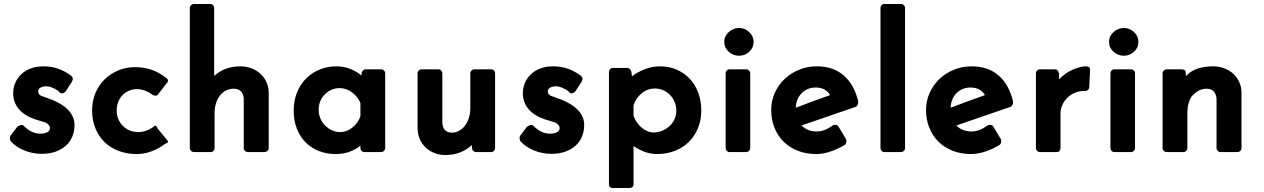

<svg xmlns="http://www.w3.org/2000/svg" viewBox="-20 -761 6326 961"><path d="M67 -127Q75 -132 83 -135Q91 -138 98 -132Q137 -92 181 -92Q203 -92 216.5 -99Q230 -106 230 -120Q230 -130 221.5 -138Q213 -146 203 -150L204 -149L155 -164Q102 -182 74 -215.5Q46 -249 46 -294Q46 -322 56.5 -346.5Q67 -371 86.5 -389.5Q106 -408 134 -418.5Q162 -429 197 -429Q239 -429 273 -416.5Q307 -404 336 -382Q342 -377 344 -370Q346 -363 341 -355H342L309 -304Q302 -296 292 -294Q282 -292 276 -302Q264 -313 245 -321Q226 -329 212 -329Q195 -329 183 -322.5Q171 -316 171 -304Q171 -294 177.5 -287.5Q184 -281 193 -279L242 -261Q264 -252 284 -240Q304 -228 319.5 -212.5Q335 -197 344 -177.5Q353 -158 353 -136Q353 -104 342 -77.5Q331 -51 310 -32Q289 -13 258.5 -2Q228 9 189 9Q143 9 101.5 -8Q60 -25 34 -54Q31 -57 30 -66.5Q29 -76 32 -81Z M665 10Q615 10 574 -5.5Q533 -21 503.5 -49.5Q474 -78 457.5 -118.5Q441 -159 441 -208Q441 -256 458 -296Q475 -336 504.5 -364.5Q534 -393 573 -409Q612 -425 656 -425Q701 -425 740.5 -411Q780 -397 810 -372Q817 -369 819.5 -363Q822 -357 820 -352L773 -291V-292Q769 -284 761 -282.5Q753 -281 745 -286V-285Q729 -298 708 -306.5Q687 -315 664 -315Q643 -315 624.5 -306.5Q606 -298 592.5 -284Q579 -270 571.5 -250Q564 -230 564 -208Q564 -163 594.5 -131.5Q625 -100 673 -100Q716 -100 756 -132Q761 -135 769 -118L768 -119L821 -54Q825 -47 806 -41L807 -42Q779 -19 741 -4.5Q703 10 665 10Z M1325 -20Q1325 -12 1319 -6Q1313 0 1305 0H1220Q1212 0 1206 -6Q1200 -12 1200 -20V-267Q1197 -316 1150 -317Q1108 -317 1081 -282.5Q1054 -248 1054 -194V-20Q1054 -12 1048.5 -6Q1043 0 1035 0H951Q942 0 936 -6Q930 -12 930 -20V-721Q930 -729 936 -735Q942 -741 951 -741H1033Q1041 -741 1046.5 -735Q1052 -729 1052 -721V-381Q1105 -429 1183 -429Q1213 -429 1239 -419Q1265 -409 1284 -391.5Q1303 -374 1314 -349.5Q1325 -325 1325 -297Z M1888 -414Q1896 -414 1902 -408Q1908 -402 1908 -394V-20Q1908 -12 1902 -6Q1896 0 1888 0H1803Q1795 0 1789.5 -6Q1784 -12 1784 -20V-32Q1761 -13 1730 -1.5Q1699 10 1659 10Q1615 10 1576.5 -5Q1538 -20 1510 -48Q1482 -76 1466 -116.5Q1450 -157 1450 -207Q1450 -257 1466.5 -298Q1483 -339 1512 -368Q1541 -397 1580 -413Q1619 -429 1663 -429Q1701 -429 1733.5 -416Q1766 -403 1789 -383Q1789 -387 1789.5 -389Q1790 -391 1790 -395Q1790 -401 1796 -407.5Q1802 -414 1810 -414ZM1784 -245Q1773 -275 1743.5 -297.5Q1714 -320 1680 -320Q1659 -320 1640 -312Q1621 -304 1606.5 -289.5Q1592 -275 1583.5 -255.5Q1575 -236 1575 -212Q1575 -189 1583.5 -168.5Q1592 -148 1607 -133Q1622 -118 1641.5 -109Q1661 -100 1682 -100Q1717 -100 1745.5 -124Q1774 -148 1784 -180Z M2439 -414Q2447 -414 2452.5 -408Q2458 -402 2458 -394V-20Q2458 -12 2452.5 -6Q2447 0 2439 0H2362Q2356 0 2349.5 -5Q2343 -10 2343 -18L2341 -34Q2340 -37 2340 -32Q2340 -27 2340 -34Q2316 -11 2282.5 2Q2249 15 2210 15Q2180 15 2154.5 5Q2129 -5 2110.5 -22.5Q2092 -40 2081.5 -64Q2071 -88 2070 -117V-394Q2070 -402 2076 -408Q2082 -414 2091 -414H2175Q2183 -414 2188.5 -408Q2194 -402 2194 -394V-147Q2196 -98 2242 -97Q2261 -97 2278 -106.5Q2295 -116 2307.5 -132.5Q2320 -149 2327 -171.5Q2334 -194 2334 -221V-394Q2334 -402 2340 -408Q2346 -414 2354 -414Z M2618 -127Q2626 -132 2634 -135Q2642 -138 2649 -132Q2688 -92 2732 -92Q2754 -92 2767.5 -99Q2781 -106 2781 -120Q2781 -130 2772.5 -138Q2764 -146 2754 -150L2755 -149L2706 -164Q2653 -182 2625 -215.5Q2597 -249 2597 -294Q2597 -322 2607.5 -346.5Q2618 -371 2637.5 -389.5Q2657 -408 2685 -418.5Q2713 -429 2748 -429Q2790 -429 2824 -416.5Q2858 -404 2887 -382Q2893 -377 2895 -370Q2897 -363 2892 -355H2893L2860 -304Q2853 -296 2843 -294Q2833 -292 2827 -302Q2815 -313 2796 -321Q2777 -329 2763 -329Q2746 -329 2734 -322.5Q2722 -316 2722 -304Q2722 -294 2728.5 -287.5Q2735 -281 2744 -279L2793 -261Q2815 -252 2835 -240Q2855 -228 2870.5 -212.5Q2886 -197 2895 -177.5Q2904 -158 2904 -136Q2904 -104 2893 -77.5Q2882 -51 2861 -32Q2840 -13 2809.5 -2Q2779 9 2740 9Q2694 9 2652.5 -8Q2611 -25 2585 -54Q2582 -57 2581 -66.5Q2580 -76 2583 -81Z M3490 -208Q3490 -159 3473 -118.5Q3456 -78 3426.5 -49.5Q3397 -21 3356.5 -5.5Q3316 10 3269 10Q3236 10 3206.5 -1Q3177 -12 3151 -30V161Q3151 171 3145 175.5Q3139 180 3130 180H3047Q3039 180 3033.5 175.5Q3028 171 3028 161V-400Q3028 -409 3033.5 -415Q3039 -421 3047 -421H3121Q3127 -421 3132.5 -415.5Q3138 -410 3140 -403L3143 -379Q3172 -401 3208.5 -415Q3245 -429 3284 -429Q3328 -429 3365.5 -413Q3403 -397 3431 -368Q3459 -339 3474.5 -298Q3490 -257 3490 -208ZM3365 -207Q3365 -231 3356.5 -251Q3348 -271 3333.5 -286Q3319 -301 3299.5 -309.5Q3280 -318 3258 -318Q3220 -318 3191 -293.5Q3162 -269 3151 -234V-182Q3156 -166 3166 -151Q3176 -136 3189.5 -124Q3203 -112 3219 -105Q3235 -98 3252 -98Q3274 -98 3294.5 -106.5Q3315 -115 3331 -129.5Q3347 -144 3356 -164Q3365 -184 3365 -207Z M3715 -414Q3723 -414 3729 -408Q3735 -402 3735 -394V-20Q3735 -12 3729 -6Q3723 0 3715 0H3630Q3623 0 3617.5 -6Q3612 -12 3612 -20V-394Q3612 -402 3617.5 -408Q3623 -414 3630 -414ZM3679 -621Q3708 -621 3730 -600.5Q3752 -580 3752 -551Q3752 -522 3730 -502Q3708 -482 3679 -482Q3650 -482 3627.5 -502Q3605 -522 3605 -551Q3605 -580 3627.5 -600.5Q3650 -621 3679 -621Z M4215 -64Q4217 -59 4216 -50.5Q4215 -42 4210 -37Q4178 -17 4139.5 -3.5Q4101 10 4066 10Q4015 10 3973 -6.5Q3931 -23 3901.5 -52.5Q3872 -82 3856 -122.5Q3840 -163 3840 -210Q3840 -256 3858 -296Q3876 -336 3907 -365.5Q3938 -395 3979.5 -412Q4021 -429 4068 -429Q4151 -429 4203.5 -383Q4256 -337 4276 -252H4275Q4277 -247 4273.5 -238.5Q4270 -230 4265 -227L3992 -133Q4006 -118 4025.5 -110.5Q4045 -103 4068 -103Q4107 -103 4148 -133Q4154 -137 4163 -136Q4172 -135 4177 -127ZM3953 -218 3963 -222V-215ZM4063 -323Q4021 -323 3993 -295Q3965 -267 3963 -222L3983 -229L4035 -249L4135 -285Q4112 -323 4063 -323Z M4490 -741Q4498 -741 4504 -735Q4510 -729 4510 -721V-20Q4510 -12 4504 -6Q4498 0 4490 0H4405Q4398 0 4392.5 -6Q4387 -12 4387 -20V-721Q4387 -729 4392.5 -735Q4398 -741 4405 -741Z M4990 -64Q4992 -59 4991 -50.5Q4990 -42 4985 -37Q4953 -17 4914.5 -3.5Q4876 10 4841 10Q4790 10 4748 -6.5Q4706 -23 4676.5 -52.5Q4647 -82 4631 -122.5Q4615 -163 4615 -210Q4615 -256 4633 -296Q4651 -336 4682 -365.5Q4713 -395 4754.5 -412Q4796 -429 4843 -429Q4926 -429 4978.5 -383Q5031 -337 5051 -252H5050Q5052 -247 5048.5 -238.5Q5045 -230 5040 -227L4767 -133Q4781 -118 4800.5 -110.5Q4820 -103 4843 -103Q4882 -103 4923 -133Q4929 -137 4938 -136Q4947 -135 4952 -127ZM4728 -218 4738 -222V-215ZM4838 -323Q4796 -323 4768 -295Q4740 -267 4738 -222L4758 -229L4810 -249L4910 -285Q4887 -323 4838 -323Z M5432 -326Q5432 -317 5426 -311.5Q5420 -306 5414 -306Q5387 -307 5363.5 -298Q5340 -289 5323.5 -273Q5307 -257 5297.5 -236Q5288 -215 5288 -192V-20Q5288 -12 5283.5 -6Q5279 0 5270 0H5186Q5177 0 5171 -6Q5165 -12 5165 -20V-394Q5165 -402 5171 -408Q5177 -414 5186 -414H5260Q5269 -414 5273.5 -408.5Q5278 -403 5280 -395L5281 -364Q5310 -395 5348.5 -412Q5387 -429 5417 -429Q5425 -429 5430.5 -425Q5436 -421 5436 -410Z M5641 -414Q5649 -414 5655 -408Q5661 -402 5661 -394V-20Q5661 -12 5655 -6Q5649 0 5641 0H5556Q5549 0 5543.5 -6Q5538 -12 5538 -20V-394Q5538 -402 5543.5 -408Q5549 -414 5556 -414ZM5605 -621Q5634 -621 5656 -600.5Q5678 -580 5678 -551Q5678 -522 5656 -502Q5634 -482 5605 -482Q5576 -482 5553.5 -502Q5531 -522 5531 -551Q5531 -580 5553.5 -600.5Q5576 -621 5605 -621Z M6194 -20Q6194 -12 6188 -6Q6182 0 6174 0H6089Q6081 0 6075 -6Q6069 -12 6069 -20V-267Q6067 -290 6055.5 -303Q6044 -316 6019 -317Q5981 -317 5949 -283V-284Q5923 -252 5923 -194V-20Q5923 -12 5917.5 -6Q5912 0 5904 0H5820Q5811 0 5805 -6Q5799 -12 5799 -20V-394Q5799 -402 5805 -408Q5811 -414 5820 -414H5895Q5915 -414 5915 -395Q5915 -385 5916 -381V-380Q5940 -406 5974 -417.5Q6008 -429 6052 -429Q6082 -429 6108 -419Q6134 -409 6153 -391.5Q6172 -374 6183 -349.5Q6194 -325 6194 -297Z"/></svg>

Font: Stadtwerke
Style: Bold
Weight: 700
Designer: Santiago Orozco
Foundry: Typemade
Version: Version 1.003